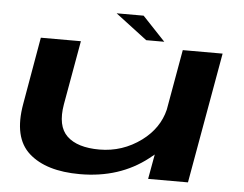

<svg xmlns="http://www.w3.org/2000/svg" viewBox="-52 -787 1091 857"><g transform="rotate(5 494.0 -359.0)"><path d="M641 0 661 -111Q650 -102 638 -92.5Q513 5.5 335.5 5.5Q184 5.5 106.8 -63.5Q29.5 -132.5 56.5 -285L109 -586H288.5L237.5 -299Q220.5 -200.5 267.2 -156Q314 -111.5 412.5 -111.5Q516 -111.5 600 -173.5Q676.5 -230.5 697 -315L745 -586H923.5L819.5 0ZM578.5 -616 436.5 -724H557.5L659.5 -616Z"/></g></svg>

Font: Anybody UltraExpanded SemiBold
Style: Italic
Weight: 600
Width: 9
Italic angle: -10°
Designer: Tyler Finck
Foundry: Etcetera Type Company
Version: Version 1.010; ttfautohint (v1.8.3) -l 8 -r 50 -G 200 -x 14 